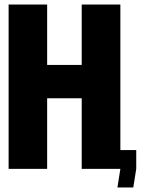

<svg xmlns="http://www.w3.org/2000/svg" viewBox="-20 -745 640 847"><path d="M18 -725H188V-458.5H340.5V-725H511V-83H581V0L568 82H498L511 0H340.5V-311.5H188V0H18Z"/></svg>

Font: JuliaMono Black
Style: Regular
Weight: 900
Monospace: yes
Designer: cormullion
Foundry: corm
Version: Version 0.054; ttfautohint (v1.8.4)